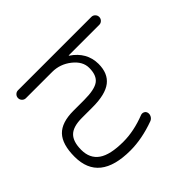

<svg xmlns="http://www.w3.org/2000/svg" viewBox="-160 -1019 1254 1254"><g transform="rotate(45 466.5 -392.0)"><path d="M502.9 -225.6Q502.9 -145.5 537.1 -110.4Q571.3 -75.2 647.5 -75.2Q726.6 -75.2 765.6 -130.9Q804.7 -186.5 804.7 -307.6Q804.7 -405.3 762.7 -512.7Q757.8 -526.4 764.2 -539.1Q770.5 -551.8 785.2 -554.7Q799.8 -557.6 814 -549.8Q828.1 -542 834 -527.3Q877.9 -407.2 877.9 -299.8Q877.9 -12.7 648.4 -12.7Q534.2 -12.7 482.4 -62Q430.7 -111.3 430.7 -219.7V-319.3Q430.7 -416 402.8 -453.6Q375 -491.2 305.7 -491.2Q246.1 -491.2 199.7 -432.6Q153.3 -374 153.3 -300.8V-58.6Q153.3 -43.9 142.6 -33.2Q131.8 -22.5 116.7 -22.5Q101.6 -22.5 90.8 -33.2Q80.1 -43.9 80.1 -58.6V-736.3Q80.1 -751 90.8 -761.7Q101.6 -772.5 116.7 -772.5Q131.8 -772.5 142.6 -761.7Q153.3 -751 153.3 -736.3V-454.1Q153.3 -453.1 154.3 -453.1Q155.3 -453.1 156.2 -454.1Q221.7 -551.8 330.1 -552.7Q418 -552.7 460.4 -498Q502.9 -443.4 502.9 -325.2Z"/></g></svg>

Font: Gen Jyuu Gothic Normal
Style: Regular
Weight: 300
Designer: [Source Han Sans]
Ryoko NISHIZUKA  (kana & ideographs); Paul D. Hunt (Latin, Greek & Cyrillic); Wenlong ZHANG  (bopomofo
Version: Version 1.002.20150607